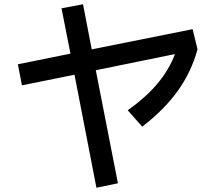

<svg xmlns="http://www.w3.org/2000/svg" viewBox="-20 -835 1040 902"><path d="M885 -698 908 -603Q878 -495 814 -406.5Q750 -318 648 -240L580 -317Q666 -378 720 -442.5Q774 -507 802 -581L430 -505L534 26L433 47L330 -484L83 -434L64 -533L311 -583L269 -796L370 -815L411 -603Z"/></svg>

Font: IBM Plex Sans JP Medm
Style: Regular
Weight: 500
Designer: Mike Abbink; Paul van der Laan; Pieter van Rosmalen; Wujin Sim; Yejin Wi; Jinhee Kim; Boomi Park; Yona Kim; Kichan Ma
Foundry: Sandoll Inc.
Version: Version 1.002